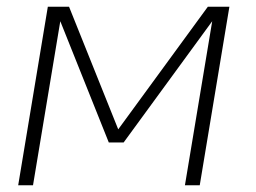

<svg xmlns="http://www.w3.org/2000/svg" viewBox="-20 -550 760 570"><path d="M34 0H78L159 -487L303 -127H347L610 -487L529 0H573L661 -530H597L331 -166L185 -530H122Z"/></svg>

Font: Iosevka Sparkle Extralight
Style: Italic
Weight: 200
Italic angle: -9°
Designer: Belleve Invis
Foundry: Belleve Invis
Version: Version 4.5.0; ttfautohint (v1.8.3)